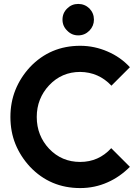

<svg xmlns="http://www.w3.org/2000/svg" viewBox="-20 -945 704 977"><path d="M458 -845Q458 -878 435 -902Q411 -925 378 -925Q345 -925 322 -902Q298 -879 298 -845Q298 -812 322 -789Q345 -765 378 -765Q411 -765 435 -789Q458 -813 458 -845ZM388 -712Q236 -712 133 -604Q84 -551 58.5 -487.5Q33 -424 33 -350Q33 -275 58.5 -212Q84 -149 133 -96Q236 12 388 12Q462 12 527 -17Q559 -31 587.5 -51Q616 -71 641 -96L546 -191Q482 -121 388 -121Q294 -121 230 -188Q199 -221 183 -261.5Q167 -302 167 -350Q167 -397 183 -437.5Q199 -478 230 -511Q294 -579 388 -579Q482 -578 547 -509L641 -603Q617 -629 588.5 -649Q560 -669 527 -683Q495 -697 460 -704.5Q425 -712 388 -712Z"/></svg>

Font: Unageo
Style: Bold
Weight: 700
Designer: Richard Sepsi
Foundry: Richard Sepsi
Version: Version 2.000